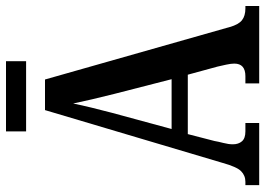

<svg xmlns="http://www.w3.org/2000/svg" viewBox="-142 -742 884 640"><g transform="rotate(-90 300.0 -422.0)"><path d="M3 0V-46H14Q35 -46 49.5 -60.5Q64 -75 77 -122L253 -714H355L530 -98Q538 -69 552.5 -57.5Q567 -46 592 -46H600V0H342V-46H366Q408 -46 408 -83Q408 -94 404.5 -110Q401 -126 398 -139L371 -238H173L150 -149Q148 -137 143.5 -119.5Q139 -102 139 -88Q139 -69 149 -57.5Q159 -46 182 -46H210V0ZM190 -292H356L307 -483Q297 -523 289 -557Q281 -591 275 -620Q269 -591 261 -558Q253 -525 244 -491ZM182 -777V-844H416V-777Z"/></g></svg>

Font: Noto Serif Khmer ExtraCondensed SemiBold
Style: Regular
Weight: 600
Width: 2
Designer: Danh Hong and the Monotype Design Team
Foundry: Monotype Imaging Inc.
Version: Version 2.004; ttfautohint (v1.8.4.7-5d5b)